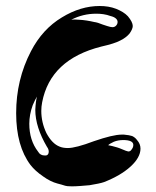

<svg xmlns="http://www.w3.org/2000/svg" viewBox="-20 -707 532 656"><path d="M401.4 -228.5C423.8 -228.5 435.5 -222.7 435.5 -211.9C435.5 -206.1 433.6 -201.2 429.7 -196.3C426.8 -191.4 422.9 -189.5 418.9 -189.5H418C414.1 -190.4 407.2 -192.4 396.5 -197.3C385.7 -202.1 375 -205.1 363.3 -208C357.4 -209 352.5 -210 349.6 -210.9C352.5 -213.9 358.4 -217.8 369.1 -222.7C378.9 -226.6 389.6 -228.5 401.4 -228.5ZM106.4 -377C103.5 -367.2 101.6 -352.5 100.6 -332C100.6 -292 114.3 -250 140.6 -205.1C144.5 -200.2 146.5 -194.3 146.5 -189.5C146.5 -179.7 141.6 -174.8 132.8 -175.8C123 -175.8 115.2 -179.7 110.4 -188.5C89.8 -214.8 80.1 -247.1 80.1 -284.2C80.1 -304.7 84 -326.2 91.8 -347.7C97.7 -361.3 102.5 -371.1 106.4 -377ZM308.6 -660.2C325.2 -660.2 341.8 -658.2 357.4 -652.3C374 -648.4 381.8 -640.6 381.8 -631.8C381.8 -628.9 380.9 -626 379.9 -624C375 -615.2 367.2 -612.3 356.4 -615.2C351.6 -616.2 342.8 -619.1 331.1 -623C319.3 -627.9 309.6 -630.9 301.8 -631.8C285.2 -635.7 267.6 -638.7 249 -639.6C238.3 -640.6 230.5 -640.6 223.6 -639.6C250 -653.3 278.3 -660.2 308.6 -660.2ZM417 -651.4C407.2 -662.1 393.6 -669.9 377 -676.8C359.4 -683.6 340.8 -686.5 320.3 -686.5C277.3 -686.5 234.4 -673.8 191.4 -647.5C147.5 -621.1 112.3 -583 85.9 -532.2C51.8 -466.8 35.2 -396.5 35.2 -320.3C35.2 -245.1 51.8 -186.5 84 -143.6C94.7 -129.9 108.4 -117.2 127 -104.5C144.5 -91.8 161.1 -84 175.8 -80.1C184.6 -78.1 193.4 -75.2 203.1 -72.3C206.1 -71.3 212.9 -70.3 225.6 -70.3C243.2 -70.3 263.7 -72.3 286.1 -74.2C308.6 -78.1 325.2 -81.1 335.9 -85C373 -99.6 403.3 -117.2 425.8 -137.7C448.2 -158.2 460 -178.7 460 -199.2C460 -210 456.1 -219.7 448.2 -228.5C443.4 -235.4 437.5 -239.3 431.6 -242.2C425.8 -244.1 416 -246.1 403.3 -247.1H396.5C375 -247.1 343.8 -239.3 300.8 -224.6C259.8 -209 229.5 -201.2 211.9 -201.2C200.2 -201.2 190.4 -203.1 183.6 -206.1C166 -212.9 151.4 -228.5 138.7 -252C127 -276.4 121.1 -301.8 121.1 -328.1C121.1 -337.9 122.1 -347.7 124 -357.4C142.6 -455.1 210 -518.6 326.2 -547.9C356.4 -554.7 377.9 -561.5 390.6 -568.4C404.3 -575.2 415 -583 422.9 -592.8C429.7 -602.5 433.6 -611.3 433.6 -618.2C433.6 -627 427.7 -638.7 417 -651.4Z"/></svg>

Font: Puffy Slushy
Style: Regular
Weight: 400
Designer: Intuisi Creative
Foundry: Intuisi Creative
Version: Version 001.000